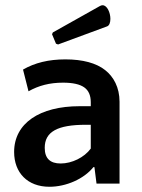

<svg xmlns="http://www.w3.org/2000/svg" viewBox="-20 -702 541 734"><path d="M437 0V-313C437 -368 414 -409 382 -434C348 -461 296 -475 230 -475C166 -475 113 -462 68 -436L89 -353C128 -375 170 -386 221 -386C258 -386 285 -380 302 -368C319 -356 327 -337 327 -311V-296H284C132 -296 34 -231 34 -121C34 -42 85 12 169 12C233 12 301 -18 337 -63H341L349 0ZM212 -77C172 -77 151 -96 151 -137C151 -198 199 -225 308 -225H327V-134C302 -100 255 -77 212 -77ZM202 -532 389 -601C398 -604 402 -616 402 -630C402 -653 390 -682 372 -682C369 -682 366 -681 362 -679L182 -578L179 -571L194 -535Z"/></svg>

Font: Quattrocento Sans
Style: Bold
Weight: 700
Designer: Pablo Impallari
Foundry: Pablo Impallari, Igino Marini, Brenda Gallo
Version: Version 2.000